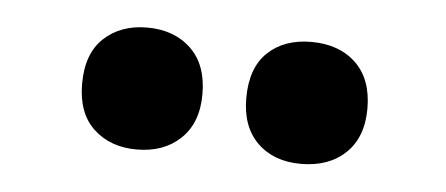

<svg xmlns="http://www.w3.org/2000/svg" viewBox="-27 -810 558 240"><g transform="rotate(5 251.5 -690.5)"><path d="M75 -690Q75 -728 96 -747.5Q117 -767 150 -767Q184 -767 205 -747Q226 -727 226 -690Q226 -654 205 -634Q184 -614 150 -614Q117 -614 96 -633.5Q75 -653 75 -690ZM281 -690Q281 -728 301.5 -747.5Q322 -767 356 -767Q391 -767 412 -747Q433 -727 433 -690Q433 -654 412 -634Q391 -614 356 -614Q322 -614 301.5 -634Q281 -654 281 -690Z"/></g></svg>

Font: Noto Sans Gujarati UI Condensed Black
Style: Regular
Weight: 900
Width: 3
Designer: Jelle Bosma - Monotype Design Team, Universal Thirst
Foundry: Monotype Imaging Inc.
Version: Version 2.106; ttfautohint (v1.8.4.7-5d5b)